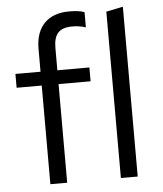

<svg xmlns="http://www.w3.org/2000/svg" viewBox="-53 -783 705 830"><g transform="rotate(-5 300.0 -368.5)"><path d="M132 0V-428H23V-488H132V-587Q132 -659 170 -698Q208 -737 278 -737Q298 -737 314.5 -735Q331 -733 344 -728V-662Q328 -667 315 -669Q302 -671 285 -671Q243 -671 224 -650.5Q205 -630 205 -586V-488H344V-428H205V0ZM438 0V-722L511 -737V0Z"/></g></svg>

Font: Red Hat Mono
Style: Regular
Weight: 400
Designer: Pentagram, MCKL
Foundry: Pentagram, MCKL
Version: Version 1.023